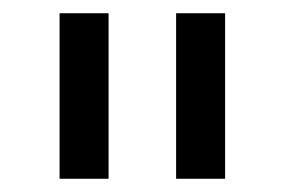

<svg xmlns="http://www.w3.org/2000/svg" viewBox="-20 -760 430 290"><path d="M70 -490V-740H144V-490ZM246 -490V-740H320V-490Z"/></svg>

Font: Oxanium ExtraLight
Style: Regular
Weight: 400
Version: Version 2.000